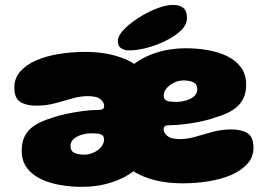

<svg xmlns="http://www.w3.org/2000/svg" viewBox="-20 -724 1053 764"><path d="M319 -517.5Q407.5 -517.5 474.5 -490.2Q541.5 -463 579.2 -407.2Q617 -351.5 617 -266.5Q617 -196.5 592.8 -143.2Q568.5 -90 525.5 -53.8Q482.5 -17.5 426.2 1Q370 19.5 306 19.5Q262.5 19.5 220 12.2Q177.5 5 142.8 -11.5Q108 -28 87.2 -55.8Q66.5 -83.5 66.5 -124.5Q66.5 -155 76 -176.8Q85.5 -198.5 102.5 -213.2Q119.5 -228 142 -238.2Q164.5 -248.5 190.5 -256.5Q212.5 -264 244.8 -271Q277 -278 310.2 -282.2Q343.5 -286.5 366.5 -286.5Q382.5 -286.5 388.5 -290Q394.5 -293.5 394.5 -302Q394.5 -309 391.2 -315.5Q388 -322 382 -327Q373 -335.5 359.5 -338.5Q346 -341.5 328 -341.5Q299.5 -341.5 267 -332Q234.5 -322.5 198.8 -313Q163 -303.5 125 -303.5Q85 -303.5 61 -318.2Q37 -333 37 -376Q37 -412.5 60.5 -439.5Q84 -466.5 124 -483.8Q164 -501 214.5 -509.2Q265 -517.5 319 -517.5ZM343.5 -193.5Q326 -193.5 306.8 -188.2Q287.5 -183 274 -171.8Q260.5 -160.5 260.5 -143.5Q260.5 -122 277.2 -115.2Q294 -108.5 315.5 -108.5Q329.5 -108.5 343.5 -113.2Q357.5 -118 368.8 -126.2Q380 -134.5 387 -145.5Q394 -156.5 394 -168.5Q394 -180 388 -185.2Q382 -190.5 370.8 -192Q359.5 -193.5 343.5 -193.5ZM706.5 5.5Q618.5 5.5 551.2 -21.8Q484 -49 446.2 -105Q408.5 -161 408.5 -246Q408.5 -316 433 -369.2Q457.5 -422.5 500.2 -458.8Q543 -495 599.5 -513.5Q656 -532 719.5 -532Q763 -532 805.5 -524.8Q848 -517.5 882.8 -501Q917.5 -484.5 938.5 -456.5Q959.5 -428.5 959.5 -387.5Q959.5 -357 949.8 -335.5Q940 -314 923 -299Q906 -284 883.5 -273.8Q861 -263.5 835 -256Q813.5 -248 781 -241Q748.5 -234 715.5 -230Q682.5 -226 659 -226Q643.5 -226 637.2 -222.5Q631 -219 631 -210Q631 -203.5 634.2 -197Q637.5 -190.5 643.5 -185.5Q652.5 -176.5 666 -173.5Q679.5 -170.5 697.5 -170.5Q726 -170.5 758.8 -180.2Q791.5 -190 827 -199.5Q862.5 -209 900.5 -209Q940.5 -209 964.5 -194.2Q988.5 -179.5 988.5 -136Q988.5 -99.5 965 -72.8Q941.5 -46 901.5 -28.5Q861.5 -11 811 -2.8Q760.5 5.5 706.5 5.5ZM682.5 -318.5Q699.5 -318.5 718.8 -323.8Q738 -329 751.5 -340.2Q765 -351.5 765 -368.5Q765 -390 748.5 -397Q732 -404 710 -404Q696 -404 682 -399.2Q668 -394.5 656.8 -386Q645.5 -377.5 638.5 -366.8Q631.5 -356 631.5 -343.5Q631.5 -333 637.5 -327.5Q643.5 -322 655 -320.2Q666.5 -318.5 682.5 -318.5ZM494 -523.5Q475 -523.5 462 -532Q449 -540.5 449 -560Q449 -584 478.8 -612.5Q508.5 -641 550 -664.5Q580.5 -682 612.2 -693.2Q644 -704.5 668 -704.5Q695 -704.5 709.5 -692.5Q724 -680.5 724 -653Q724 -625 698.5 -601.2Q673 -577.5 634.5 -559.5Q600.5 -543 562.5 -533.2Q524.5 -523.5 494 -523.5Z"/></svg>

Font: Gluten ExtraBold
Style: Regular
Weight: 800
Designer: Tyler Finck
Foundry: Etcetera Type Company
Version: Version 1.300